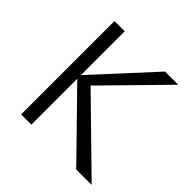

<svg xmlns="http://www.w3.org/2000/svg" viewBox="-171 -807 957 957"><g transform="rotate(45 307.5 -329.0)"><path d="M497 0 169 -336 465 -658H558L231 -325L237 -361L606 0ZM109 0V-658H181V0Z"/></g></svg>

Font: Ysabeau Office
Style: Regular
Weight: 400
Designer: Christian Thalmann (Catharsis Fonts)
Version: Version 2.001;gftools[0.9.30]; featfreeze: tnum,lnum,ss02